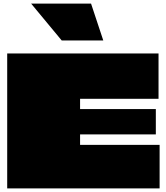

<svg xmlns="http://www.w3.org/2000/svg" viewBox="-20 -1047 925 1067"><path d="M861 -498H426Q425 -498 425 -498Q425 -498 425 -498V-443Q425 -442 425 -441.5Q425 -441 425 -441Q425 -441 425.5 -441Q426 -441 426 -441H846V-300H426Q426 -300 425.5 -300Q425 -300 425 -299.5Q425 -299 425 -298V-242Q425 -242 425 -242Q425 -242 425 -242Q425 -242 425.5 -242Q426 -242 426 -242H867V0H20Q20 -59 20 -118.5Q20 -178 20 -237Q20 -296 20 -355.5Q20 -415 20 -474.5Q20 -534 20 -593Q20 -632 20 -671.5Q20 -711 20 -750H861ZM486 -1027H153L323 -822H554Z"/></svg>

Font: Climate Crisis
Style: Regular
Weight: 400
Version: Version 1.003